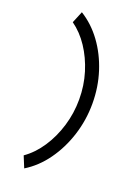

<svg xmlns="http://www.w3.org/2000/svg" viewBox="-158 -800 691 970"><g transform="rotate(20 187.5 -315.5)"><path d="M103 105 78 44Q128 9 165.5 -47.5Q203 -104 224 -173.5Q245 -243 245 -317Q245 -392 224 -460Q203 -528 166.5 -583Q130 -638 81 -673L107 -736Q170 -697 216.5 -633.5Q263 -570 289 -489.5Q315 -409 315 -320Q315 -231 288.5 -148.5Q262 -66 214.5 0Q167 66 103 105Z"/></g></svg>

Font: Inconsolata Condensed Medium
Style: Regular
Weight: 500
Width: 3
Monospace: yes
Designer: Raph Levien, Cyreal, Brenton Simpson
Foundry: Raph Levien, Cyreal, Google
Version: Version 3.100; ttfautohint (v1.8.4.7-5d5b)